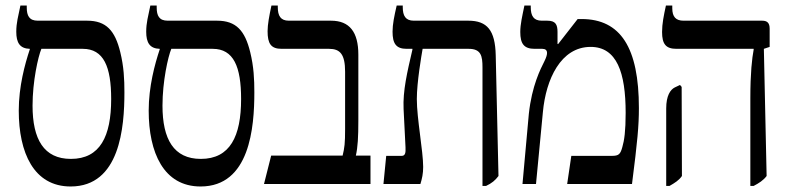

<svg xmlns="http://www.w3.org/2000/svg" viewBox="-20 -667 2866 696"><path d="M236 9C415 9 431 -206 431 -332C431 -380 429 -425 416 -478C397 -556 365 -592 296 -592H117C86 -592 77 -610 77 -640V-647H54C46 -608 39 -584 39 -552C39 -512 52 -491 88 -490V-488C70 -434 48 -353 48 -266C48 -114 102 9 236 9ZM98 -284C98 -372 118 -461 130 -490H280C356 -490 383 -425 383 -308C383 -173 343 -91 237 -91C139 -91 98 -162 98 -284Z M707 9C886 9 902 -206 902 -332C902 -380 900 -425 887 -478C868 -556 836 -592 767 -592H588C557 -592 548 -610 548 -640V-647H525C517 -608 510 -584 510 -552C510 -512 523 -491 559 -490V-488C541 -434 519 -353 519 -266C519 -114 573 9 707 9ZM569 -284C569 -372 589 -461 601 -490H751C827 -490 854 -425 854 -308C854 -173 814 -91 708 -91C610 -91 569 -162 569 -284Z M937 0H1323V-103H1270C1277 -134 1279 -170 1279 -230V-469C1279 -551 1247 -592 1180 -592H1027C997 -592 987 -610 987 -641V-647H964C956 -610 950 -578 950 -554C950 -509 962 -490 1001 -490H1173C1213 -490 1231 -470 1231 -407V-200C1231 -147 1229 -132 1222 -103H963Z M1370 0H1504C1510 -20 1514 -37 1514 -62C1514 -119 1491 -237 1491 -308C1491 -369 1508 -467 1512 -490H1679C1724 -490 1729 -464 1729 -423V7H1742C1763 -3 1775 -13 1787 -29L1777 -467C1775 -557 1746 -592 1678 -592H1480C1450 -592 1440 -610 1440 -641V-647H1418C1409 -608 1403 -579 1403 -552C1403 -509 1416 -490 1454 -490H1475V-487C1456 -405 1440 -338 1443 -272L1450 -133C1451 -113 1449 -102 1436 -102H1380Z M1874 0H1923L1948 -261C1959 -380 2013 -497 2121 -497C2216 -497 2248 -404 2248 -258C2248 -191 2243 -158 2236 -134C2229 -108 2223 -102 2198 -102H2051L2036 0H2271C2291 -156 2296 -212 2296 -275C2296 -494 2230 -598 2088 -598H2074L2003 -507L2001 -508V-551C2001 -578 1994 -592 1964 -592H1944C1914 -592 1904 -610 1904 -641V-647H1881C1873 -608 1866 -579 1866 -551C1866 -509 1879 -490 1918 -490H1946C1957 -490 1963 -485 1963 -475C1963 -469 1961 -460 1953 -444C1940 -418 1908 -357 1897 -254Z M2700 7H2712C2731 -3 2747 -13 2759 -29L2749 -490L2770 -497V-563C2770 -584 2761 -592 2743 -592H2458C2430 -592 2417 -606 2417 -637V-647H2394C2386 -610 2380 -581 2380 -551C2380 -507 2394 -490 2432 -490H2712V-487C2706 -455 2700 -403 2700 -311ZM2395 7H2407C2426 -4 2441 -13 2452 -29L2451 -352L2445 -359L2426 -350C2410 -342 2395 -320 2395 -274Z"/></svg>

Font: Noto Serif Hebrew Condensed Medium
Style: Regular
Weight: 500
Width: 3
Designer: Monotype Design Team
Foundry: Monotype Imaging Inc.
Version: Version 2.004